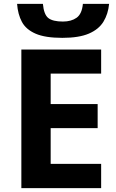

<svg xmlns="http://www.w3.org/2000/svg" viewBox="-20 -969 600 989"><path d="M501 0H90V-714H501V-590H241V-433H483V-309H241V-125H501ZM542 -949Q537 -897 513 -857.5Q489 -818 438 -796Q387 -774 301 -774Q213 -774 163.5 -795.5Q114 -817 93 -856Q72 -895 68 -949H201Q206 -894 229 -876Q252 -858 304 -858Q347 -858 374.5 -877.5Q402 -897 407 -949Z"/></svg>

Font: Noto Sans IKEA
Style: Bold
Weight: 600
Designer: Monotype Design Team
Foundry: Monotype Imaging Inc.
Version: Version 2.001